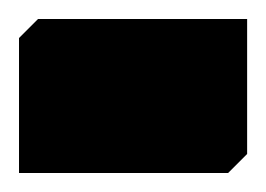

<svg xmlns="http://www.w3.org/2000/svg" viewBox="-40 -182 280 202"><path d="M220 -162V-20L200 0H-20V-142L0 -162Z"/></svg>

Font: Kufam ExtraBold
Style: Italic
Weight: 800
Italic angle: -11°
Designer: Artur Schmal
Foundry: Original Type
Version: Version 1.301; ttfautohint (v1.8.3)